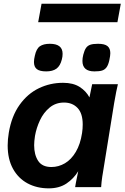

<svg xmlns="http://www.w3.org/2000/svg" viewBox="-20 -1000 666 1026"><path d="M21 -222.5Q21 -255 27 -291Q42 -380 84.8 -439.8Q127.5 -499.5 187.8 -528.5Q248 -557.5 317 -557.5Q371 -557.5 405.5 -535.5Q440 -513.5 458 -479.5L472.5 -550H610Q602 -518.5 590 -449L529 -71.5L526.5 -56.5Q524.5 -42 522.8 -28Q521 -14 520.5 0H381.5Q384 -17.5 393.5 -63L398 -85Q373.5 -45 335 -19.2Q296.5 6.5 240.5 6.5Q177 6.5 127.2 -20.2Q77.5 -47 49.2 -98.5Q21 -150 21 -222.5ZM418.5 -289Q422 -312 422 -334.5Q422 -394 394.5 -423Q367 -452 322 -452Q277.5 -452 245 -425Q212.5 -398 193.5 -357.2Q174.5 -316.5 167 -274Q162.5 -245 162.5 -224Q162.5 -173 184 -140.2Q205.5 -107.5 254.5 -107.5Q293 -107.5 327 -127.5Q361 -147.5 385.2 -188.5Q409.5 -229.5 418.5 -289ZM161.5 -668.5Q161.5 -683 166 -701.5Q174 -739.5 193.2 -752.8Q212.5 -766 246.5 -766Q314.5 -766 314.5 -712.5Q314.5 -697 310.5 -682.5Q302 -648 281.8 -633.2Q261.5 -618.5 227 -618.5Q192.5 -618.5 177 -630.5Q161.5 -642.5 161.5 -668.5ZM420.5 -674.5Q420.5 -689.5 425 -707.5Q431 -731 439.5 -743.5Q448 -756 462.8 -761Q477.5 -766 504 -766Q539 -766 554.2 -753.8Q569.5 -741.5 569.5 -716Q569.5 -703 564.5 -679.5Q559 -653.5 549.5 -640.5Q540 -627.5 525.2 -623Q510.5 -618.5 484.5 -618.5Q420.5 -618.5 420.5 -674.5ZM202 -980H625.5L607.5 -881.5H184Z"/></svg>

Font: JuliaMono ExtraBold
Style: Italic
Weight: 800
Italic angle: -9°
Monospace: yes
Designer: cormullion
Foundry: corm
Version: Version 0.057; ttfautohint (v1.8.4)